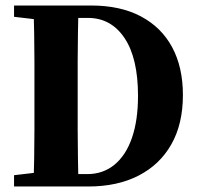

<svg xmlns="http://www.w3.org/2000/svg" viewBox="-20 -677 719 697"><path d="M31 0V-41L160 -56H177V0ZM101 0Q103 -46 104 -98Q105 -150 105 -204.5Q105 -259 105 -312V-350Q105 -401 105 -454Q105 -507 104 -559Q103 -611 101 -657H265Q264 -612 263 -560Q262 -508 262 -455Q262 -402 262 -350V-313Q262 -260 262 -205.5Q262 -151 263 -99Q264 -47 265 0ZM190 0V-45H297Q354 -45 395.5 -79Q437 -113 459 -176.5Q481 -240 481 -329Q481 -466 432 -539Q383 -612 299 -612H190V-657H311Q417 -657 491.5 -617.5Q566 -578 605 -505.5Q644 -433 644 -332Q644 -227 602 -153Q560 -79 483 -39.5Q406 0 301 0ZM31 -616V-657H177V-601H160Z"/></svg>

Font: Source Serif 4 36pt
Style: Bold
Weight: 700
Designer: Frank Grießhammer
Foundry: Adobe Systems Incorporated
Version: Version 4.004;hotconv 1.0.116;makeotfexe 2.5.65601